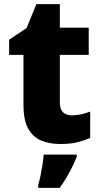

<svg xmlns="http://www.w3.org/2000/svg" viewBox="-20 -683 484 924"><path d="M325 -128Q350 -128 371.5 -133Q393 -138 414 -146V-19Q386 -7 352.5 1.5Q319 10 270 10Q218 10 178.5 -6.5Q139 -23 116 -63.5Q93 -104 93 -178V-419H24V-492L108 -548L155 -663H268V-550H407V-419H268V-189Q268 -158 283 -143Q298 -128 325 -128ZM349 72Q339 97 327 121.5Q315 146 300.5 170.5Q286 195 267 221H164V207Q170 187 175.5 160Q181 133 185 106.5Q189 80 190 61H349Z"/></svg>

Font: Noto Sans Oriya ExtraBold
Style: Regular
Weight: 800
Version: Version 2.003